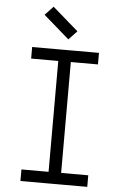

<svg xmlns="http://www.w3.org/2000/svg" viewBox="-66 -1096 733 1142"><g transform="rotate(5 300.0 -525.0)"><path d="M262.5 0V-800H337.5V0ZM100.5 0V-69H499.5V0ZM100.5 -731V-800H499.5V-731ZM311 -864 157.5 -997.5 207 -1050 360.5 -916.5Z"/></g></svg>

Font: Victor Mono Thin
Style: Regular
Weight: 100
Monospace: yes
Designer: Rune Bjørnerås
Version: Version 1.561;gftools[0.9.30]